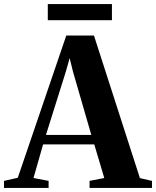

<svg xmlns="http://www.w3.org/2000/svg" viewBox="-60 -920 764 940"><path d="M27 -49.5 264.5 -746H400L625 -48L684 -34.5V0H378.5V-34.5L450.5 -48.5L401.5 -213H151L104 -48.5L178 -34.5V0H-40.5V-34.5ZM387 -259.5 297 -570.5 281 -635.5 262.5 -570 165 -259.5ZM488 -900V-821H174V-900Z"/></svg>

Font: Merriweather 96pt
Style: Bold
Weight: 700
Version: Version 2.100